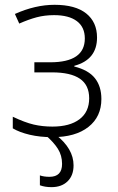

<svg xmlns="http://www.w3.org/2000/svg" viewBox="-20 -561 492 799"><path d="M189 -301.8Q333 -301.8 333 -400.9Q333 -448.2 299.8 -473.1Q266.6 -498 205.1 -498Q166 -498 132.3 -489Q98.6 -480 60.1 -462.9L42 -502.9Q127 -541 207 -541Q293.9 -541 338.9 -504.9Q383.8 -468.8 383.8 -404.8Q383.8 -312.5 289.1 -287.1V-284.2Q348.1 -269.5 375 -235.6Q401.9 -201.7 401.9 -148.9Q401.9 -75.2 347.9 -32.7Q293.9 9.8 198.2 9.8Q146.5 9.8 103.8 -0.2Q61 -10.3 33.2 -26.9V-75.2Q83.5 -51.3 120.1 -42.7Q156.7 -34.2 198.2 -34.2Q270.5 -34.2 310.8 -64.7Q351.1 -95.2 351.1 -151.9Q351.1 -207 312.5 -233.4Q273.9 -259.8 196.8 -259.8H123V-301.8ZM238.3 121.1Q238.3 85.9 220.9 58.3Q203.6 30.8 168 0H212.4Q286.1 57.6 286.1 127Q286.1 169.4 261.2 193.6Q236.3 217.8 194.3 217.8Q167 217.8 146 210V168.9Q162.6 174.8 186 174.8Q238.3 174.8 238.3 121.1Z"/></svg>

Font: JBL Sans
Style: Light
Weight: 300
Version: Version 1.10